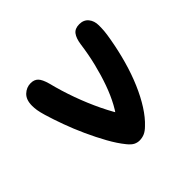

<svg xmlns="http://www.w3.org/2000/svg" viewBox="-97 -771 894 894"><g transform="rotate(45 350.0 -323.5)"><path d="M171 -81Q132 -81 112 -102Q92 -123 92 -151Q92 -174 105.5 -187.5Q119 -201 155 -211Q219 -227 282.5 -250Q346 -273 404 -301Q462 -329 509 -360L506 -304Q477 -330 436.5 -352Q396 -374 347 -391.5Q298 -409 243 -422.5Q188 -436 128 -444Q94 -449 76 -462.5Q58 -476 58 -505Q58 -534 77.5 -550Q97 -566 127 -566Q147 -566 164.5 -564.5Q182 -563 210 -558Q274 -547 334.5 -530Q395 -513 447.5 -490.5Q500 -468 541.5 -441.5Q583 -415 610 -386Q627 -369 633.5 -353.5Q640 -338 640 -321Q640 -307 633.5 -293.5Q627 -280 607 -264Q575 -238 530 -213Q485 -188 434.5 -165Q384 -142 334.5 -124Q285 -106 245 -94Q218 -86 202 -83.5Q186 -81 171 -81Z"/></g></svg>

Font: Shantell Sans SemiBold
Style: Regular
Weight: 600
Designer: Stephen Nixon, Anya Danilova, Shantell Martin
Foundry: Arrow Type
Version: Version 1.011;[c5ecc13dd]